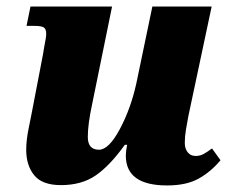

<svg xmlns="http://www.w3.org/2000/svg" viewBox="-20 -556 707 586"><path d="M364 -81Q364 -94 368 -114H361Q315 -50 272 -20.5Q229 9 166 9Q109 9 84.5 -21Q60 -51 60 -99Q60 -129 68 -167Q76 -205 77 -212L111 -389L115 -413Q121 -442 121 -453Q121 -467 114 -472Q107 -477 85 -477H61L73 -536H322L261 -237Q248 -177 248 -138Q248 -99 282 -99Q312 -99 345.5 -161.5Q379 -224 396 -301L445 -536H626L555 -202Q551 -181 547.5 -160Q544 -139 544 -120Q544 -102 553 -91Q562 -80 577 -80Q590 -80 600.5 -85.5Q611 -91 627 -103L653 -67Q624 -32 586.5 -11Q549 10 490 10Q364 10 364 -81Z"/></svg>

Font: Noto Serif NarrowBlack
Style: Italic
Weight: 900
Width: 4
Italic angle: -12°
Designer: Monotype Design Team
Foundry: Monotype Imaging Inc.
Version: Version 1.001